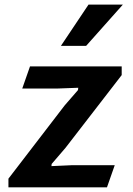

<svg xmlns="http://www.w3.org/2000/svg" viewBox="-20 -802 570 822"><path d="M16.1 -37.1 256.8 -350.6 314 -416.5 314.9 -426.3 223.6 -422.9H75.2L108.4 -517.6H501V-480.5L260.3 -168.9L201.2 -100.1L200.2 -90.8L287.1 -94.7H471.2L438 0H16.1ZM240.7 -605.5 358.9 -782.2H505.9L348.6 -605.5Z"/></svg>

Font: Proza Libre
Style: SemiBold Italic
Weight: 600
Designer: Jasper de Waard
Foundry: Jasper de Waard
Version: Version 1.000; ttfautohint (v1.4.1.8-43bc)